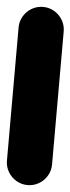

<svg xmlns="http://www.w3.org/2000/svg" viewBox="-56 -819 311 848"><g transform="rotate(5 100.0 -395.0)"><path d="M0 -100H200V-690H0ZM100 -200Q73 -200 50 -186.5Q27 -173 13.5 -150Q0 -127 0 -100Q0 -73 13.5 -50Q27 -27 50 -13.5Q73 0 100 0Q127 0 150 -13.5Q173 -27 186.5 -50Q200 -73 200 -100Q200 -127 186.5 -150Q173 -173 150 -186.5Q127 -200 100 -200ZM100 -790Q73 -790 50 -776.5Q27 -763 13.5 -740Q0 -717 0 -690Q0 -663 13.5 -640Q27 -617 50 -603.5Q73 -590 100 -590Q127 -590 150 -603.5Q173 -617 186.5 -640Q200 -663 200 -690Q200 -717 186.5 -740Q173 -763 150 -776.5Q127 -790 100 -790Z"/></g></svg>

Font: Wavefont ExtraBold
Style: Regular
Weight: 800
Monospace: yes
Version: Version 3.005;gftools[0.9.33]